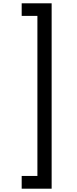

<svg xmlns="http://www.w3.org/2000/svg" viewBox="-20 -954 466 1160"><path d="M292 -934V186H111V109H206V-858H111V-934Z"/></svg>

Font: Parkinsans
Style: Regular
Weight: 400
Designer: Red Stone, Indian Type Foundry
Foundry: Indian Type Foundry
Version: Version 1.000